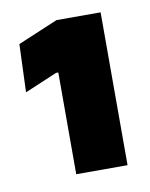

<svg xmlns="http://www.w3.org/2000/svg" viewBox="-51 -742 328 420"><g transform="rotate(-10 113.0 -532.0)"><path d="M200 -363H86V-589H81L9 -558.5L13 -665L102 -702.5H200Z"/></g></svg>

Font: Anek Kannada ExtraBold
Style: Regular
Weight: 800
Version: Version 1.003